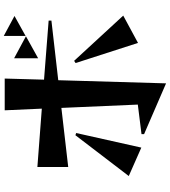

<svg xmlns="http://www.w3.org/2000/svg" viewBox="40 -894 919 1040"><g transform="rotate(-90 500.0 -374.5)"><path d="M825 -696V-814L933 -756ZM293 -54V-68L453 -88L435 -502L115 -465V-632L431 -608L422 -809H594L588 -596L908 -571V-556L585 -519L568 65ZM704 -628V-758L823 -694ZM787 -87 678 -425 690 -433 935 -167ZM66 -137 287 -426 299 -422 220 -69Z"/></g></svg>

Font: Reggae One
Style: Regular
Weight: 400
Designer: Fontworks Inc.
Foundry: Fontworks Inc.
Version: Version 1.100